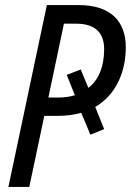

<svg xmlns="http://www.w3.org/2000/svg" viewBox="-20 -734 514 754"><path d="M13 0H95L154 -279H206C241 -279 271 -283 299 -291L335 -205L389 -227L354 -314C433 -360 474 -448 474 -549C474 -652 412 -714 291 -714H164ZM210 -351H170L231 -641H279C353 -641 389 -606 389 -541C389 -472 367 -419 327 -389L297 -461L242 -440L274 -360C255 -354 232 -351 210 -351Z"/></svg>

Font: Noto Sans Condensed
Style: Italic
Weight: 400
Width: 3
Italic angle: -12°
Designer: Monotype Design Team
Foundry: Monotype Imaging Inc.
Version: Version 2.013